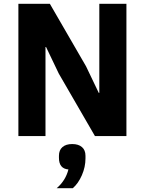

<svg xmlns="http://www.w3.org/2000/svg" viewBox="-20 -718 764 1013"><path d="M77 0V-698H243L434 -368L501 -228H504V-698H647V0H481L290 -330L223 -470H220V0ZM279 275Q326 235 341 176Q291 172 291 115V104Q291 74 309.5 58Q328 42 361 42Q394 42 412.5 58Q431 74 431 104V118Q431 163 412 206.5Q393 250 364 275Z"/></svg>

Font: Anuphan
Style: Bold
Weight: 700
Designer: Mike Abbink, Paul van der Laan, Pieter van Rosmalen, Mint Tantisuwanna
Foundry: Bold Monday; Cadson Demak
Version: Version 3.002;hotconv 1.0.109;makeotfexe 2.5.65596